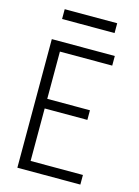

<svg xmlns="http://www.w3.org/2000/svg" viewBox="-134 -987 768 1060"><g transform="rotate(15 250.0 -456.5)"><path d="M74 0V-735H434V-680H135V-410H379V-355H135V-55H434V0ZM100 -857V-913H400V-857Z"/></g></svg>

Font: Iosevka SS18 Light
Style: Regular
Weight: 300
Monospace: yes
Designer: Belleve Invis
Foundry: Belleve Invis
Version: Version 25.1.1; ttfautohint (v1.8.4)